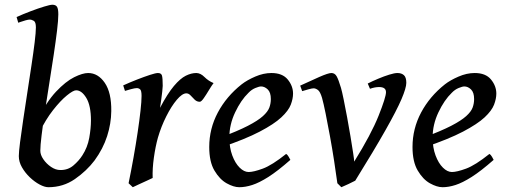

<svg xmlns="http://www.w3.org/2000/svg" viewBox="-20 -762 2118 802"><path d="M444.8 -297.9Q444.3 -246.1 427.5 -193.4Q410.6 -140.6 375 -91.8Q341.8 -47.9 292.7 -13.9Q243.7 20 182.1 20Q166.5 20 145.5 8.8Q124.5 -2.4 104.7 -21.2Q85 -40 71.8 -63Q58.6 -85.9 58.6 -109.9Q58.6 -127 63.7 -167.2Q68.8 -207.5 76.9 -261.5Q85 -315.4 94 -374.3Q103 -433.1 111.3 -488Q119.6 -543 124.8 -585.2Q129.9 -627.4 129.9 -647.5Q129.9 -669.9 121.1 -675Q112.3 -680.2 104 -680.2Q98.1 -680.2 86.7 -677Q75.2 -673.8 65.7 -670.4Q56.2 -667 56.2 -667L49.3 -690.9Q77.6 -703.6 108.6 -715.3Q139.6 -727.1 164.6 -734.6Q189.5 -742.2 198.7 -742.2Q212.9 -742.2 218.3 -733.4Q223.6 -724.6 223.6 -702.1Q223.6 -679.2 218.3 -634.5Q212.9 -589.8 204.3 -532.7Q195.8 -475.6 186 -414.8Q176.3 -354 167.7 -297.6Q159.2 -241.2 153.8 -197.5Q148.4 -153.8 148.4 -132.3Q148.4 -115.2 161.1 -96.7Q173.8 -78.1 193.1 -64.9Q212.4 -51.8 231.9 -51.8Q263.7 -51.3 286.6 -70.8Q309.6 -90.3 324.2 -113.3Q345.7 -146.5 352.8 -186.3Q359.9 -226.1 359.9 -258.8Q359.9 -320.8 340.6 -352.8Q321.3 -384.8 297.9 -384.8Q285.6 -384.8 259 -363Q232.4 -341.3 201.4 -301.8Q170.4 -262.2 144.5 -208.5L136.7 -260.3Q173.8 -336.4 214.1 -379.2Q254.4 -421.9 289.8 -439.5Q325.2 -457 348.1 -457Q389.6 -457 417.7 -416Q445.8 -375 444.8 -297.9Z M872.1 -415Q864.3 -404.8 853 -386Q841.8 -367.2 831.3 -352.1Q820.8 -336.9 814.5 -336.9Q802.2 -336.9 793.2 -345.7Q784.2 -354.5 776.1 -363.3Q768.1 -372.1 758.3 -372.1Q741.2 -372.1 718.5 -345.2Q695.8 -318.4 674.6 -276.1Q653.3 -233.9 639.6 -187Q629.4 -150.4 622.8 -103.8Q616.2 -57.1 617.7 -18.6Q609.4 -14.6 592.5 -6.8Q575.7 1 559.1 8.5Q542.5 16.1 534.7 20L517.1 3.4Q527.8 -48.3 537.6 -103.3Q547.4 -158.2 554.9 -208.7Q562.5 -259.3 566.9 -299.3Q571.3 -339.4 571.3 -361.3Q571.3 -383.8 565.2 -388.9Q559.1 -394 551.3 -394Q543.5 -394 526.6 -389.4Q509.8 -384.8 502 -382.3L494.6 -405.3Q522.5 -418 552.5 -429.7Q582.5 -441.4 606.4 -449.2Q630.4 -457 639.6 -457Q653.3 -457 656.5 -446.5Q659.7 -436 659.7 -403.3Q659.7 -396.5 657.7 -379.2Q655.8 -361.8 653.1 -342.8Q650.4 -323.7 648.4 -311.5Q680.2 -371.6 706.5 -402.8Q732.9 -434.1 755.9 -445.6Q778.8 -457 799.8 -457Q817.4 -457 834 -440.4Q850.6 -423.8 872.1 -415Z M1204.1 -371.1Q1204.1 -349.6 1194.6 -324.7Q1185.1 -299.8 1155 -271.7Q1125 -243.7 1064.9 -212.2Q1004.9 -180.7 903.8 -146.5L900.4 -187.5Q972.7 -214.4 1015.1 -236.3Q1057.6 -258.3 1078.1 -276.9Q1098.6 -295.4 1105 -312.5Q1111.3 -329.6 1111.3 -348.1Q1111.3 -376 1098.4 -388.4Q1085.4 -400.9 1070.3 -400.9Q1062.5 -400.9 1046.9 -394.5Q1031.2 -388.2 1018.1 -374.5Q986.3 -343.8 962.2 -292.7Q938 -241.7 938 -188Q938 -145.5 950.2 -112.8Q962.4 -80.1 981 -61.8Q999.5 -43.5 1018.6 -43.5Q1039.1 -43.5 1077.6 -57.6Q1116.2 -71.8 1175.3 -119.1Q1180.7 -116.2 1186 -106.9Q1191.4 -97.7 1192.9 -94.2Q1139.6 -47.4 1101.1 -22.9Q1062.5 1.5 1033.7 10.7Q1004.9 20 979.5 20Q956.1 20 926.8 3.7Q897.5 -12.7 875.7 -49.6Q854 -86.4 854 -147.9Q854 -224.6 889.9 -292Q925.8 -359.4 989.3 -409.7Q1011.7 -427.2 1046.1 -442.1Q1080.6 -457 1113.8 -457Q1159.7 -457 1181.9 -429.9Q1204.1 -402.8 1204.1 -371.1Z M1677.2 -416Q1677.2 -395 1657.2 -348.1Q1637.2 -301.3 1590.3 -218.5Q1543.5 -135.7 1463.9 -7.3Q1455.6 -2.9 1435.8 6.6Q1416 16.1 1405.8 20L1389.2 3.4Q1383.8 -37.6 1375.7 -89.6Q1367.7 -141.6 1358.2 -193.6Q1348.6 -245.6 1340.1 -288.1Q1331.5 -330.6 1325.2 -353Q1317.4 -379.4 1307.9 -386.2Q1298.3 -393.1 1290 -393.1Q1283.2 -393.1 1267.8 -388.7Q1252.4 -384.3 1242.2 -381.3L1233.9 -404.3Q1274.9 -423.3 1313 -440.2Q1351.1 -457 1364.3 -457Q1378.4 -457 1386.2 -443.4Q1394 -429.7 1404.3 -395Q1408.7 -379.9 1415.5 -346.7Q1422.4 -313.5 1429.9 -272.5Q1437.5 -231.4 1444.1 -191.7Q1450.7 -151.9 1455.1 -123Q1459.5 -94.2 1459.5 -86.9Q1530.3 -200.7 1561.3 -278.3Q1592.3 -356 1592.3 -377Q1592.3 -398.4 1563.5 -398.4Q1555.2 -398.4 1545.7 -396.7Q1536.1 -395 1525.4 -391.1L1516.1 -413.1Q1535.2 -422.9 1559.6 -433.1Q1584 -443.4 1606 -450.2Q1627.9 -457 1640.1 -457Q1657.2 -457 1667.2 -448Q1677.2 -439 1677.2 -416Z M2053.2 -371.1Q2053.2 -349.6 2043.7 -324.7Q2034.2 -299.8 2004.2 -271.7Q1974.1 -243.7 1914.1 -212.2Q1854 -180.7 1752.9 -146.5L1749.5 -187.5Q1821.8 -214.4 1864.3 -236.3Q1906.7 -258.3 1927.2 -276.9Q1947.8 -295.4 1954.1 -312.5Q1960.4 -329.6 1960.4 -348.1Q1960.4 -376 1947.5 -388.4Q1934.6 -400.9 1919.4 -400.9Q1911.6 -400.9 1896 -394.5Q1880.4 -388.2 1867.2 -374.5Q1835.4 -343.8 1811.3 -292.7Q1787.1 -241.7 1787.1 -188Q1787.1 -145.5 1799.3 -112.8Q1811.5 -80.1 1830.1 -61.8Q1848.6 -43.5 1867.7 -43.5Q1888.2 -43.5 1926.8 -57.6Q1965.3 -71.8 2024.4 -119.1Q2029.8 -116.2 2035.2 -106.9Q2040.5 -97.7 2042 -94.2Q1988.8 -47.4 1950.2 -22.9Q1911.6 1.5 1882.8 10.7Q1854 20 1828.6 20Q1805.2 20 1775.9 3.7Q1746.6 -12.7 1724.9 -49.6Q1703.1 -86.4 1703.1 -147.9Q1703.1 -224.6 1739 -292Q1774.9 -359.4 1838.4 -409.7Q1860.8 -427.2 1895.3 -442.1Q1929.7 -457 1962.9 -457Q2008.8 -457 2031 -429.9Q2053.2 -402.8 2053.2 -371.1Z"/></svg>

Font: Gentium Book Plus
Style: Italic
Weight: 400
Italic angle: -8°
Designer: Victor Gaultney, Annie Olsen, Iska Routamaa, Becca Hirsbrunner
Foundry: SIL International
Version: Version 6.101